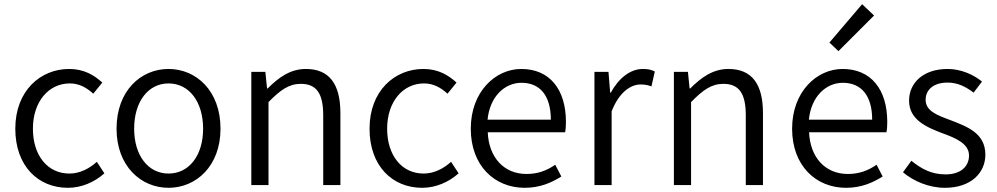

<svg xmlns="http://www.w3.org/2000/svg" viewBox="-20 -883 4758 916"><path d="M304 13C369 13 431 -14 478 -56L442 -111C408 -80 362 -55 311 -55C207 -55 137 -141 137 -269C137 -398 212 -485 313 -485C358 -485 393 -465 425 -436L468 -489C430 -524 381 -554 310 -554C173 -554 53 -450 53 -269C53 -91 162 13 304 13Z M784 13C916 13 1032 -91 1032 -269C1032 -450 916 -554 784 -554C652 -554 536 -450 536 -269C536 -91 652 13 784 13ZM784 -55C687 -55 620 -141 620 -269C620 -398 687 -485 784 -485C882 -485 949 -398 949 -269C949 -141 882 -55 784 -55Z M1179 0H1261V-396C1317 -453 1358 -483 1415 -483C1490 -483 1522 -437 1522 -333V0H1604V-343C1604 -481 1552 -554 1439 -554C1365 -554 1309 -513 1257 -461H1254L1246 -540H1179Z M1994 13C2059 13 2121 -14 2168 -56L2132 -111C2098 -80 2052 -55 2001 -55C1897 -55 1827 -141 1827 -269C1827 -398 1902 -485 2003 -485C2048 -485 2083 -465 2115 -436L2158 -489C2120 -524 2071 -554 2000 -554C1863 -554 1743 -450 1743 -269C1743 -91 1852 13 1994 13Z M2483 13C2557 13 2612 -12 2658 -41L2629 -97C2588 -69 2546 -53 2492 -53C2384 -53 2312 -132 2307 -252H2676C2679 -266 2680 -283 2680 -301C2680 -457 2602 -554 2467 -554C2343 -554 2226 -445 2226 -269C2226 -92 2340 13 2483 13ZM2306 -312C2317 -423 2388 -488 2468 -488C2556 -488 2608 -427 2608 -312Z M2816 0H2898V-352C2935 -446 2991 -480 3036 -480C3058 -480 3070 -477 3088 -471L3104 -542C3086 -551 3070 -554 3047 -554C2986 -554 2931 -509 2894 -441H2891L2883 -540H2816Z M3195 0H3277V-396C3333 -453 3374 -483 3431 -483C3506 -483 3538 -437 3538 -333V0H3620V-343C3620 -481 3568 -554 3455 -554C3381 -554 3325 -513 3273 -461H3270L3262 -540H3195Z M4016 13C4090 13 4145 -12 4191 -41L4162 -97C4121 -69 4079 -53 4025 -53C3917 -53 3845 -132 3840 -252H4209C4212 -266 4213 -283 4213 -301C4213 -457 4135 -554 4000 -554C3876 -554 3759 -445 3759 -269C3759 -92 3873 13 4016 13ZM3839 -312C3850 -423 3921 -488 4001 -488C4089 -488 4141 -427 4141 -312ZM3980 -639 4150 -809 4093 -863 3937 -680Z M4488 13C4613 13 4681 -59 4681 -145C4681 -248 4594 -279 4514 -310C4452 -333 4396 -353 4396 -407C4396 -451 4429 -489 4501 -489C4551 -489 4589 -468 4625 -441L4665 -494C4624 -527 4565 -554 4501 -554C4384 -554 4317 -487 4317 -403C4317 -311 4401 -276 4477 -247C4537 -225 4603 -199 4603 -141C4603 -91 4566 -51 4491 -51C4423 -51 4375 -78 4328 -116L4288 -61C4338 -19 4411 13 4488 13Z"/></svg>

Font: ChiuKong Gothic CL Normal
Style: Regular
Weight: 350
Designer: Ryoko NISHIZUKA 西塚涼子 (kana, bopomofo & ideographs); Paul D. Hunt (Latin, Greek & Cyrillic); Sandoll Communications 산돌커뮤니
Foundry: Adobe
Version: Version 1.300